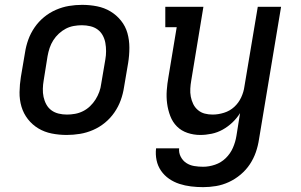

<svg xmlns="http://www.w3.org/2000/svg" viewBox="-20 -548 1240 791"><path d="M255 8Q223 8 193 2Q163 -4 138 -19Q113 -34 95 -57Q77 -80 68.5 -108.5Q60 -137 60.5 -168.5Q61 -200 66 -231L83 -331Q87 -358 96.5 -384.5Q106 -411 122.5 -435Q139 -459 161.5 -477.5Q184 -496 210.5 -507.5Q237 -519 264 -523.5Q291 -528 318 -528Q350 -528 380 -522Q410 -516 435 -501Q460 -486 478.5 -463Q497 -440 505 -411.5Q513 -383 513 -351.5Q513 -320 508 -289L491 -189Q487 -162 477.5 -135.5Q468 -109 451.5 -85Q435 -61 412.5 -42.5Q390 -24 363.5 -12.5Q337 -1 309.5 3.5Q282 8 255 8ZM256 -76Q272 -76 289 -79Q306 -82 322 -90Q338 -98 351 -110.5Q364 -123 373.5 -138Q383 -153 389 -169.5Q395 -186 397 -203L414 -303Q417 -320 417 -337.5Q417 -355 414 -371.5Q411 -388 403 -402.5Q395 -417 382 -426.5Q369 -436 352 -440Q335 -444 317 -444Q301 -444 284 -441Q267 -438 251.5 -430Q236 -422 222.5 -409.5Q209 -397 199.5 -382Q190 -367 184.5 -350.5Q179 -334 176 -317L160 -217Q157 -200 156.5 -182.5Q156 -165 159.5 -148.5Q163 -132 171 -117.5Q179 -103 192 -93.5Q205 -84 221.5 -80Q238 -76 256 -76ZM817 223Q792 223 767 220Q742 217 719 209.5Q696 202 676.5 188.5Q657 175 643.5 155.5Q630 136 625 112Q620 88 623 63H718Q716 81 724.5 97.5Q733 114 747.5 123.5Q762 133 780 136Q798 139 817 139Q841 139 866 130.5Q891 122 910 103.5Q929 85 939.5 61Q950 37 954 12L969 -82Q956 -61 937.5 -43.5Q919 -26 897.5 -14Q876 -2 852 3Q828 8 805 8Q778 8 752.5 -0.5Q727 -9 709 -27Q691 -45 681.5 -70Q672 -95 668.5 -121.5Q665 -148 667 -175.5Q669 -203 674 -231L708 -436H661V-520H818L768 -217Q765 -200 764 -183Q763 -166 766 -150Q769 -134 776 -119.5Q783 -105 795.5 -94.5Q808 -84 823.5 -80Q839 -76 856 -76Q879 -76 903 -83.5Q927 -91 945 -107.5Q963 -124 973.5 -146.5Q984 -169 987 -192L1042 -520H1138L1047 26Q1043 53 1034 79Q1025 105 1009.5 128.5Q994 152 971.5 171Q949 190 923 202Q897 214 870 218.5Q843 223 817 223Z"/></svg>

Font: Iosevka Etoile Medium
Style: Italic
Weight: 500
Italic angle: -9°
Designer: Belleve Invis
Foundry: Belleve Invis
Version: Version 22.1.2; ttfautohint (v1.8.4)